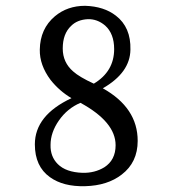

<svg xmlns="http://www.w3.org/2000/svg" viewBox="-20 -637 594 661"><path d="M454 -152Q454 -78 399 -36Q350 2 273 4Q198 6 152 -27Q100 -64 100 -140Q100 -240 226 -299Q184 -324 154 -362Q116 -413 117 -466Q118 -538 169 -581Q212 -617 273 -617Q338 -615 379 -583Q431 -543 429 -466Q428 -387 334 -333Q454 -266 454 -152ZM373 -468Q373 -521 342 -549Q315 -572 282 -571Q246 -569 225 -548Q196 -521 196 -470Q196 -422 232 -391Q253 -372 303 -349Q373 -391 373 -468ZM378 -137Q378 -217 257 -283Q212 -264 183 -222.5Q154 -181 154 -138Q153 -98 179 -72Q207 -44 264 -42Q306 -41 339 -61Q378 -86 378 -137Z"/></svg>

Font: GFS Baskerville
Style: Regular
Weight: 400
Designer: George Matthiopoulos
Foundry: George Matthiopoulos
Version: Version 1.0